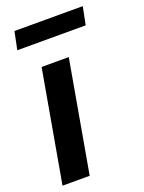

<svg xmlns="http://www.w3.org/2000/svg" viewBox="-132 -744 605 807"><g transform="rotate(-20 171.0 -340.0)"><path d="M4.5 0 92.5 -499H214L126 0ZM20.5 -600 37 -680H342.5L326.5 -600Z"/></g></svg>

Font: Cabin
Style: Bold Italic
Weight: 700
Width: 4
Italic angle: -10°
Designer: Pablo Impallari
Foundry: Pablo Impallari. http://www.impallari.com Igino Marini. http://www.ikern.com
Version: Version 3.001